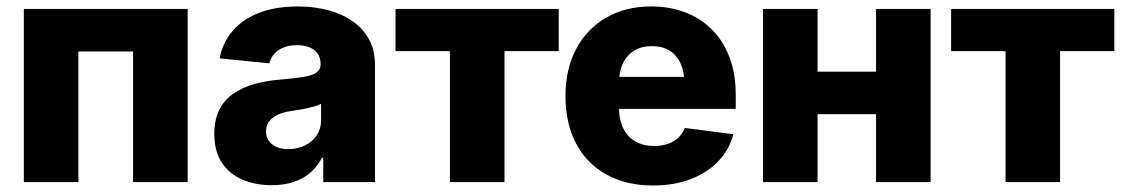

<svg xmlns="http://www.w3.org/2000/svg" viewBox="-20 -567 3500 598"><path d="M564.5 -539.1V0H394.5V-406.7H224.1V0H54.2V-539.1Z M826.7 9.8Q774.4 9.8 733.9 -8.1Q693.4 -25.9 670.4 -61Q647.5 -96.2 647.5 -149.9Q647.5 -194.8 663.3 -225.6Q679.2 -256.3 707.3 -275.6Q735.4 -294.9 772 -305.2Q808.6 -315.4 850.1 -318.8Q896.5 -322.8 924.8 -327.4Q953.1 -332 965.8 -341.1Q978.5 -350.1 978.5 -366.2V-368.7Q978.5 -386.7 969.7 -399.7Q960.9 -412.6 944.6 -419.4Q928.2 -426.3 904.8 -426.3Q881.3 -426.3 863.5 -419.2Q845.7 -412.1 834.2 -399.4Q822.8 -386.7 818.8 -369.6L664.1 -385.3Q673.3 -434.1 704.3 -470.5Q735.4 -506.8 786.6 -526.9Q837.9 -546.9 907.7 -546.9Q959.5 -546.9 1003.4 -534.9Q1047.4 -522.9 1079.8 -499.8Q1112.3 -476.6 1130.1 -442.9Q1147.9 -409.2 1147.9 -365.2V0H986.8V-75.7H982.9Q968.3 -47.9 946 -28.8Q923.8 -9.8 894 0Q864.3 9.8 826.7 9.8ZM878.4 -102.5Q906.7 -102.5 929.9 -114Q953.1 -125.5 966.6 -145.8Q980 -166 980 -192.4V-243.7Q973.1 -239.7 962.4 -236.6Q951.7 -233.4 939 -230.5Q926.3 -227.5 912.8 -225.3Q899.4 -223.1 886.7 -221.2Q862.3 -217.8 844.7 -209.5Q827.1 -201.2 817.9 -188.5Q808.6 -175.8 808.6 -157.7Q808.6 -140.1 817.6 -127.7Q826.7 -115.2 842.3 -108.9Q857.9 -102.5 878.4 -102.5Z M1381.3 0V-407.7H1211.9V-539.1H1720.2V-407.7H1551.3V0Z M2014.2 10.7Q1930.2 10.7 1868.7 -23.4Q1807.1 -57.6 1774.2 -120.1Q1741.2 -182.6 1741.2 -268.1Q1741.2 -351.1 1774.2 -413.8Q1807.1 -476.6 1867.4 -511.7Q1927.7 -546.9 2008.3 -546.9Q2065.9 -546.9 2114 -528.6Q2162.1 -510.3 2197.5 -474.9Q2232.9 -439.5 2252.2 -388.4Q2271.5 -337.4 2271.5 -271.5V-228H1799.8V-327.6H2190.9L2111.8 -304.7Q2111.8 -341.8 2100.1 -368.4Q2088.4 -395 2065.9 -409.2Q2043.5 -423.3 2010.3 -423.3Q1977.5 -423.3 1954.6 -408.9Q1931.6 -394.5 1919.7 -368.7Q1907.7 -342.8 1907.7 -307.1V-235.4Q1907.7 -195.3 1921.1 -167.7Q1934.6 -140.1 1959.5 -126.2Q1984.4 -112.3 2017.6 -112.3Q2041 -112.3 2060.1 -118.9Q2079.1 -125.5 2092.5 -137.9Q2106 -150.4 2112.8 -168.5L2264.2 -148.9Q2251.5 -101.1 2217.5 -65.2Q2183.6 -29.3 2131.8 -9.3Q2080.1 10.7 2014.2 10.7Z M2756.8 -343.8V-211.4H2477.5V-343.8ZM2526.4 -539.1V0H2356.4V-539.1ZM2878.4 -539.1V0H2708.5V-539.1Z M3111.8 0V-407.7H2942.4V-539.1H3450.7V-407.7H3281.7V0Z"/></svg>

Font: Inter 18pt ExtraBold
Style: Regular
Weight: 800
Designer: Rasmus Andersson
Foundry: rsms
Version: Version 4.001;git-66647c0bb